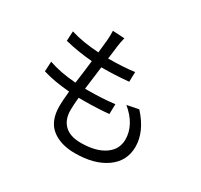

<svg xmlns="http://www.w3.org/2000/svg" viewBox="-168 -1010 1335 1273"><g transform="rotate(30 500.0 -373.5)"><path d="M676.8 -407.2 765.6 -424.8Q868.2 -312.5 868.2 -196.3Q868.2 -86.9 778.3 -22.9Q688.5 41 540 41Q429.7 41 362.8 -12.2Q295.9 -65.4 295.9 -179.7Q295.9 -218.8 303.7 -293.9Q182.6 -303.7 97.7 -330.1L101.6 -406.2Q190.4 -375 310.5 -366.2Q314.5 -394.5 322.3 -455.1Q330.1 -515.6 333 -543.9Q219.7 -553.7 122.1 -578.1L126 -652.3Q219.7 -623 341.8 -616.2Q349.6 -683.6 352.5 -718.8Q355.5 -758.8 353.5 -788.1L444.3 -783.2Q434.6 -744.1 430.7 -713.9Q429.7 -702.1 425.3 -668.5Q420.9 -634.8 418 -613.3Q531.2 -613.3 618.2 -625L616.2 -549.8Q510.7 -540 415 -540H408.2Q397.5 -463.9 385.7 -363.3H405.3Q518.6 -363.3 611.3 -375L609.4 -298.8Q524.4 -290 415 -290H378.9Q373 -231.4 373 -192.4Q373 -120.1 415 -79.1Q457 -38.1 540 -38.1Q653.3 -38.1 719.7 -83Q786.1 -127.9 786.1 -205.1Q786.1 -316.4 676.8 -407.2Z"/></g></svg>

Font: GenEi Gothic M Regular
Style: Regular
Weight: 400
Designer: o_tamon (Modified); [Source Han Sans]
Ryoko NISHIZUKA  (kana & ideographs); Paul D. Hunt (Latin, Greek & Cyrillic); Wenl
Version: Version 1.1a;Original Version 1.004